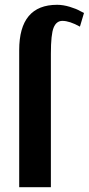

<svg xmlns="http://www.w3.org/2000/svg" viewBox="-20 -780 370 800"><path d="M192 -556V0H60V-571Q60 -760 218 -760Q243 -760 271 -751.5Q299 -743 314 -734L330 -726L313 -669Q270 -693 240 -693Q215 -693 203.5 -665Q192 -637 192 -556Z"/></svg>

Font: ArsenalBold
Style: Bold
Weight: 700
Designer: Andrij Shevchenko
Foundry: Stairsfor.com
Version: Version 1.000